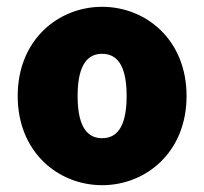

<svg xmlns="http://www.w3.org/2000/svg" viewBox="-20 -532 600 564"><path d="M280 12C408 12 528 -84 528 -250C528 -416 408 -512 280 -512C152 -512 32 -416 32 -250C32 -84 152 12 280 12ZM280 -126C228 -126 208 -174 208 -250C208 -326 228 -374 280 -374C332 -374 352 -326 352 -250C352 -174 332 -126 280 -126Z"/></svg>

Font: Giro Sans Black
Style: Regular
Weight: 900
Designer: Paul D. Hunt
Foundry: Adobe Systems Incorporated
Version: Version 1.000;PS 1.0;hotconv 1.0.88;makeotf.lib2.5.647800